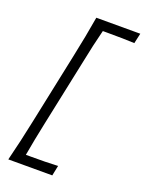

<svg xmlns="http://www.w3.org/2000/svg" viewBox="-162 -841 781 1034"><g transform="rotate(20 228.5 -324.5)"><path d="M20.5 115Q35.5 55.5 48.2 -0.2Q61 -56 74.5 -121L159.5 -526Q173.5 -591.5 184.2 -648Q195 -704.5 205 -764H457L444 -705.5Q411.5 -707 373.8 -707.8Q336 -708.5 285 -708.5H262.5Q250.5 -662 240.2 -615.8Q230 -569.5 219 -516L138 -131Q127 -78.5 118 -32.8Q109 13 101 59.5H127.5Q171 59.5 209.8 59Q248.5 58.5 284.5 56.5L272.5 115Z"/></g></svg>

Font: Commissioner Flair Light
Style: Italic
Weight: 300
Italic angle: -12°
Designer: Kostas Bartsokas
Foundry: Kostas Bartsokas
Version: Version 1.000; ttfautohint (v1.8.3)